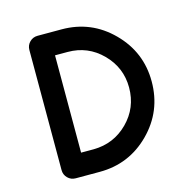

<svg xmlns="http://www.w3.org/2000/svg" viewBox="-103 -806 925 911"><g transform="rotate(-15 359.5 -350.0)"><path d="M159 0Q136 0 120 -16Q104 -32 104 -55V-645Q104 -668 120 -684Q136 -700 159 -700H277Q422 -700 524 -597.5Q626 -495 626 -351Q626 -205 524 -102.5Q422 0 277 0H159ZM215 -589V-111H277Q376 -112 445.5 -181.5Q515 -251 515 -351Q515 -449 445.5 -519Q376 -589 277 -589Z"/></g></svg>

Font: Quicksand
Style: Bold
Weight: 700
Designer: Andrew Paglinawan
Foundry: Andrew Paglinawan
Version: 1.002